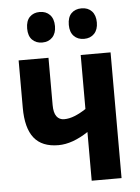

<svg xmlns="http://www.w3.org/2000/svg" viewBox="-53 -790 605 832"><g transform="rotate(-5 249.0 -374.0)"><path d="M171.9 -546.9V-341.8Q171.9 -308.1 183.6 -292Q195.3 -275.9 216.8 -275.9Q238.8 -275.9 262.9 -285.6Q287.1 -295.4 312 -312V-546.9H441.9V0H312V-211.9Q278.3 -189.5 245.6 -177.7Q212.9 -166 182.1 -166Q110.8 -166 76.4 -209.2Q42 -252.4 42 -340.8V-546.9ZM90.8 -681.2Q90.8 -714.4 107.4 -731.2Q124 -748 150.9 -748Q178.7 -748 195.3 -730.5Q211.9 -712.9 211.9 -681.2Q211.9 -650.4 195.3 -632.8Q178.7 -615.2 150.9 -615.2Q124 -615.2 107.4 -632.1Q90.8 -648.9 90.8 -681.2ZM272 -681.2Q272 -714.4 288.6 -731.2Q305.2 -748 333 -748Q360.8 -748 377.4 -730.5Q394 -712.9 394 -681.2Q394 -650.4 377.4 -632.8Q360.8 -615.2 333 -615.2Q305.2 -615.2 288.6 -632.6Q272 -649.9 272 -681.2Z"/></g></svg>

Font: Open Sans Condensed
Style: Regular
Weight: 400
Width: 3
Designer: Monotype Design Team
Foundry: Monotype Imaging Inc.
Version: Version 3.000